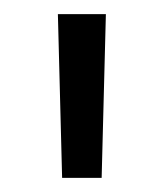

<svg xmlns="http://www.w3.org/2000/svg" viewBox="-20 -690 232 272"><path d="M62 -670 68 -438H124L130 -670Z"/></svg>

Font: LT Wave Light
Style: Regular
Weight: 300
Designer: Daniel Lyons
Version: Version 2.5 (Glyphs App)